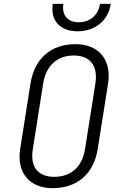

<svg xmlns="http://www.w3.org/2000/svg" viewBox="-20 -970 640 1000"><path d="M384 -807C475 -807 544 -863 557 -950H501C492 -891 449 -854 390 -854C332 -854 301 -891 310 -950H255C242 -863 292 -807 384 -807ZM254 10C383 10 468 -65 489 -194L543 -536C562 -659 494 -740 373 -740C245 -740 160 -665 139 -536L85 -194C66 -71 133 10 254 10ZM263 -49C177 -49 136 -101 151 -194L205 -536C220 -628 278 -681 364 -681C449 -681 491 -628 477 -536L423 -194C408 -101 350 -49 263 -49Z"/></svg>

Font: JetBrains Mono ExtraLight
Style: Italic
Weight: 240
Italic angle: -9°
Monospace: yes
Designer: Philipp Nurullin, Konstantin Bulenkov
Foundry: JetBrains
Version: Version 2.305